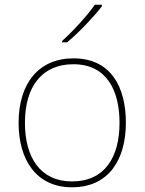

<svg xmlns="http://www.w3.org/2000/svg" viewBox="-20 -879 615 816"><path d="M413 -852V-859H383C354 -816 289 -745 244 -705V-699H265C318 -743 378 -807 413 -852ZM515 -357C515 -510 451 -631 292 -631C145 -631 59 -525 59 -357C59 -200 134 -83 286 -83C443 -83 515 -202 515 -357ZM86 -357C86 -513 160 -606 292 -606C433 -606 488 -495 488 -357C488 -212 426 -108 286 -108C151 -108 86 -210 86 -357Z"/></svg>

Font: Noto Sans Kannada UI Thin
Style: Regular
Weight: 100
Designer: Jelle Bosma - Monotype Design Team
Foundry: Monotype Imaging Inc.
Version: Version 2.005